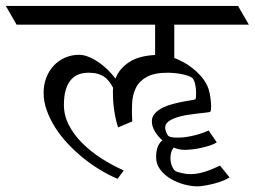

<svg xmlns="http://www.w3.org/2000/svg" viewBox="-62 -665 875 660"><path d="M609.9 -324.2Q611.3 -325.7 611.8 -335.2Q612.3 -344.7 611.6 -356.4Q610.8 -368.2 607.9 -379.4Q605 -390.6 600.1 -396Q595.7 -400.4 585.4 -404.1Q575.2 -407.7 563 -410.2Q550.8 -412.6 537.8 -413.8Q524.9 -415 515.1 -415Q468.8 -415 442.9 -400.9Q417 -386.7 405.3 -363.3Q393.6 -339.8 392.1 -309.6Q390.6 -279.3 392.6 -247.6L343.8 -227.1Q335.4 -253.9 330.8 -283.7Q326.2 -313.5 326.2 -345.7Q326.2 -350.1 326.2 -354.2Q326.2 -358.4 327.1 -362.8Q320.3 -375.5 312.7 -385.3Q305.2 -395 295.4 -401.6Q285.6 -408.2 272.7 -411.6Q259.8 -415 242.7 -415Q224.1 -415 208.7 -409.4Q193.4 -403.8 181.9 -390.6Q170.4 -377.4 164.1 -356.2Q157.7 -335 157.7 -304.2Q157.7 -268.1 174.6 -235.4Q191.4 -202.6 220 -173.8Q248.5 -145 285.6 -121.1Q322.8 -97.2 363.3 -79.1L342.3 -50.3Q312 -63 281.5 -81.5Q251 -100.1 222.7 -123Q194.3 -146 169.7 -172.6Q145 -199.2 127 -228Q108.9 -256.8 98.4 -286.6Q87.9 -316.4 87.9 -345.7Q87.9 -373.5 96.9 -397.5Q106 -421.4 122.3 -439Q138.7 -456.5 161.1 -466.6Q183.6 -476.6 210 -476.6Q224.6 -476.6 241.2 -470.2Q257.8 -463.9 274.7 -452.6Q291.5 -441.4 306.9 -426.5Q322.3 -411.6 335 -395Q348.1 -429.2 381.6 -451.2Q415 -473.1 471.2 -476.1V-580.1H-4.9L-42 -644.5H756.3L793.5 -580.1H537.1V-465.8Q552.2 -460 568.6 -451.2Q585 -442.4 600.1 -430.4Q615.2 -418.5 628.4 -403.6Q641.6 -388.7 650.4 -370.6Q655.3 -360.8 658.2 -346.7Q661.1 -332.5 662.6 -318.6Q664.1 -304.7 663.6 -293.9Q663.1 -283.2 661.1 -281.2Q659.7 -279.3 647.5 -278.1Q635.3 -276.9 617.9 -274.9Q600.6 -272.9 580.8 -269.8Q561 -266.6 544.4 -261Q527.8 -255.4 516.8 -247.1Q505.9 -238.8 505.9 -226.6Q505.9 -217.8 510.3 -208.3Q514.6 -198.7 518.1 -196.8Q522.9 -193.8 531 -192.9Q539.1 -191.9 548.8 -191.9Q564 -191.9 579.6 -194.3Q595.2 -196.8 609.4 -200.4Q623.5 -204.1 635.5 -208.5Q647.5 -212.9 655.3 -216.3L683.1 -175.8Q672.9 -168.9 658 -164.3Q643.1 -159.7 627.4 -156.2Q611.8 -152.8 597.2 -151.4Q582.5 -149.9 572.3 -149.9Q562.5 -149.9 553.5 -151.9Q544.4 -153.8 535.2 -157.7Q528.8 -149.9 526.4 -140.6Q523.9 -131.3 523.9 -122.1Q523.9 -107.9 528.6 -95.7Q533.2 -83.5 540 -77.6Q542 -76.2 547.4 -74.2Q552.7 -72.3 560.3 -70.6Q567.9 -68.8 576.4 -67.6Q585 -66.4 592.8 -66.4Q607.9 -66.4 622.8 -69.6Q637.7 -72.8 650.9 -77.4Q664.1 -82 675.3 -87.2Q686.5 -92.3 694.3 -95.7L727.1 -55.2Q716.8 -48.3 701.9 -42.7Q687 -37.1 671.4 -33.2Q655.8 -29.3 641.1 -26.9Q626.5 -24.4 616.2 -24.4Q595.7 -24.4 571 -31Q546.4 -37.6 524.9 -50.3Q503.4 -63 489 -81.8Q474.6 -100.6 474.6 -125.5Q474.6 -143.1 479.2 -157.7Q483.9 -172.4 496.1 -182.6Q480 -196.8 470 -214.1Q460 -231.4 460 -247.6Q460 -263.7 470.5 -275.1Q481 -286.6 497.1 -294.7Q513.2 -302.7 532.2 -307.6Q551.3 -312.5 567.9 -315.7Q584.5 -318.8 596.2 -320.6Q607.9 -322.3 609.9 -324.2Z"/></svg>

Font: Kurinto Seri
Style: Regular
Weight: 400
Designer: Kurinto was developed by Clint Goss from a range of fonts that are compatible with the SIL Open Font License Version 1.1
Foundry: Clinton F. Goss
Version: Version 2.196; July 25, 2020